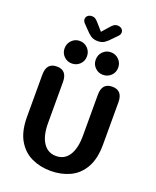

<svg xmlns="http://www.w3.org/2000/svg" viewBox="-178 -1092 976 1205"><g transform="rotate(20 309.5 -490.0)"><path d="M310 10.5Q240 10.5 182.2 -16.5Q124.5 -43.5 90 -103Q55.5 -162.5 55.5 -259.5V-540Q55.5 -619 124.5 -619Q193 -619 193 -540V-267Q193 -182 223.8 -135.5Q254.5 -89 310 -89Q366 -89 396 -135.5Q426 -182 426 -267V-540Q426 -619 494.5 -619Q563.5 -619 563.5 -540V-259.5Q563.5 -162.5 529.5 -103Q495.5 -43.5 438 -16.5Q380.5 10.5 310 10.5ZM204.5 -668.5Q173.5 -668.5 151.8 -690Q130 -711.5 130 -743Q130 -775 151.8 -797Q173.5 -819 204.5 -819Q236 -819 257.8 -797Q279.5 -775 279.5 -743Q279.5 -711.5 257.8 -690Q236 -668.5 204.5 -668.5ZM412.5 -668.5Q381.5 -668.5 359.8 -690Q338 -711.5 338 -743Q338 -775 359.8 -797Q381.5 -819 412.5 -819Q444 -819 466 -797Q488 -775 488 -743Q488 -711.5 466 -690Q444 -668.5 412.5 -668.5ZM421.5 -932.5 392.5 -903Q372 -880 354 -868Q336 -856 309 -856Q282 -856 263.8 -868Q245.5 -880 225 -903L196.5 -932.5Q185 -945 185 -958Q185 -972.5 195.8 -981.8Q206.5 -991 223.5 -991Q238.5 -991 248.8 -983.2Q259 -975.5 269.5 -963L309 -918L348.5 -963Q358 -974.5 368.8 -982.8Q379.5 -991 394 -991Q411.5 -991 422.2 -981.8Q433 -972.5 433 -958Q433 -952.5 430.5 -946Q428 -939.5 421.5 -932.5Z"/></g></svg>

Font: Sono Monospace SemiBold
Style: Regular
Weight: 600
Designer: Tyler Finck
Foundry: Tyler Finck
Version: Version 2.112